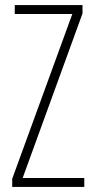

<svg xmlns="http://www.w3.org/2000/svg" viewBox="-20 -734 371 754"><path d="M311 0V-35H69L304 -681V-714H38V-679H264L28 -32V0Z"/></svg>

Font: Noto Sans Hebrew ExtraCondensed ExtraLight
Style: Regular
Weight: 200
Width: 2
Designer: Monotype Design Team
Foundry: Monotype Imaging Inc.
Version: Version 2.004